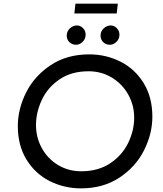

<svg xmlns="http://www.w3.org/2000/svg" viewBox="-20 -1029 899 1056"><path d="M78 -336Q78 -429 123.5 -520Q169 -611 258.5 -670.5Q348 -730 471 -730Q562 -730 641.5 -690.5Q721 -651 769.5 -573Q818 -495 818 -387Q818 -294 772.5 -203Q727 -112 637.5 -52.5Q548 7 425 7Q334 7 254.5 -32.5Q175 -72 126.5 -150Q78 -228 78 -336ZM718 -382Q718 -450 685.5 -508.5Q653 -567 595.5 -602Q538 -637 467 -637Q373 -637 307.5 -592.5Q242 -548 210 -479.5Q178 -411 178 -341Q178 -273 210 -214.5Q242 -156 299 -121.5Q356 -87 427 -87Q521 -87 587 -131.5Q653 -176 685.5 -244Q718 -312 718 -382ZM403 -889Q422 -889 436.5 -874.5Q451 -860 451 -838Q451 -814 433 -797.5Q415 -781 394 -783Q375 -784 361 -798Q347 -812 347 -833Q347 -857 364.5 -873Q382 -889 403 -889ZM589 -889Q608 -889 622.5 -874Q637 -859 637 -838Q637 -814 619 -797.5Q601 -781 580 -783Q561 -784 547 -798Q533 -812 533 -833Q533 -857 550.5 -873Q568 -889 589 -889ZM628 -1009 622 -955H389L395 -1009Z"/></svg>

Font: Josefin Sans
Style: Italic
Weight: 400
Italic angle: -7°
Designer: Santiago Orozco
Foundry: Typemade
Version: Version 2.000